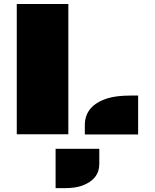

<svg xmlns="http://www.w3.org/2000/svg" viewBox="-20 -685 789 978"><path d="M65.4 -664.6H328.1V-1H65.4ZM412.1 -47.4Q412.1 -148.4 529.3 -184.6Q574.2 -198.2 645 -198.2H683.6V0H412.1ZM485.8 72.8V149.4Q485.8 230 395.5 261.7Q361.3 273.4 308.6 273.4H263.2V72.8Z"/></svg>

Font: Plaster
Style: Regular
Weight: 400
Designer: Eben Sorkin
Foundry: Eben Sorkin
Version: Version 1.007